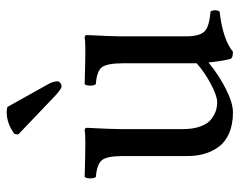

<svg xmlns="http://www.w3.org/2000/svg" viewBox="-91 -612 713 571"><g transform="rotate(-90 265.5 -326.5)"><path d="M375 0Q368.2 -31.2 365.2 -63Q327.1 -31.7 285.9 -11Q244.6 9.8 216.8 9.8Q181.2 9.8 155 -1.5Q128.9 -12.7 114.5 -32.5Q100.1 -52.2 93.5 -75.4Q86.9 -98.6 86.9 -126V-317.9Q86.9 -365.2 74.5 -380.1Q62 -395 24.9 -397.9Q20.5 -402.3 20.5 -414.6Q20.5 -426.8 24.9 -431.2Q93.3 -429.2 127.9 -429.2Q153.3 -429.2 163.1 -431.2Q170.9 -431.2 170.9 -424.8Q167 -351.6 167 -321.8V-140.1Q167 -108.9 175 -86.9Q183.1 -64.9 196.3 -54.9Q209.5 -44.9 221.7 -41Q233.9 -37.1 247.1 -37.1Q265.6 -37.1 300.8 -55.7Q335.9 -74.2 362.8 -98.1V-124V-316.9Q362.8 -365.2 350.6 -380.4Q338.4 -395.5 300.8 -397.9Q296.4 -402.3 296.4 -414.6Q296.4 -426.8 300.8 -431.2Q369.1 -429.2 402.8 -429.2Q429.2 -429.2 439 -431.2Q446.8 -431.2 446.8 -424.8Q442.9 -351.6 442.9 -321.8V-129.9Q442.9 -91.3 456.5 -75.9Q470.2 -60.5 516.1 -57.1Q520.5 -52.7 520.5 -43.5Q520.5 -34.2 516.1 -29.8Q434.1 -20.5 397 9.8Q376.5 9.8 375 0ZM232.9 -661.1 303.2 -535.2Q309.1 -523.4 309.1 -511.2Q309.1 -507.3 304.4 -503.7Q299.8 -500 293.9 -500Q286.6 -500 265.1 -520L150.9 -628.9L152.8 -640.1Q183.6 -663.1 217.8 -663.1Q225.1 -663.1 232.9 -661.1Z"/></g></svg>

Font: Common Serif
Style: Regular
Weight: 400
Designer: Philipp H. Poll, Khaled Hosny
Foundry: Stefan Peev, Context Ltd.
Version: Version 1.026